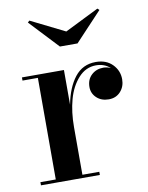

<svg xmlns="http://www.w3.org/2000/svg" viewBox="-80 -748 623 806"><g transform="rotate(-10 232.0 -345.0)"><path d="M246 -617.5 391 -689.5 398.5 -682.5 283.5 -560H208.5L93.5 -682.5L101 -689.5ZM29 -13.5H94.5V-446.5H29V-460H208V-312Q221.5 -383.5 255.2 -426.8Q289 -470 345 -470Q389.5 -470 415.8 -443.2Q442 -416.5 442 -379.5Q442 -348.5 422.8 -327.2Q403.5 -306 372.5 -306Q341 -306 321 -324.8Q301 -343.5 301 -371Q301 -402.5 321.5 -421.8Q342 -441 372 -441Q388.5 -441 403.5 -434Q379 -456 343.5 -456Q300 -456 268.5 -421.2Q237 -386.5 222.5 -333.5Q208 -280.5 208 -216.5V-13.5H280V0H29Z"/></g></svg>

Font: Bodoni* 16pt Medium
Style: Regular
Weight: 500
Version: Version 2.3